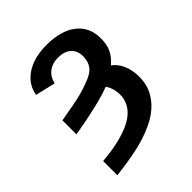

<svg xmlns="http://www.w3.org/2000/svg" viewBox="-205 -669 1010 1010"><g transform="rotate(-45 300.0 -163.5)"><path d="M400.4 -361.3Q400.4 -400.9 374.5 -424.6Q348.6 -448.2 300.8 -448.2Q260.3 -448.2 231.9 -427Q203.6 -405.8 193.4 -364.7L81.5 -391.1Q93.8 -460.4 154.1 -499.3Q214.4 -538.1 306.6 -538.1Q413.1 -538.1 473.1 -491.2Q533.2 -444.3 533.2 -360.4Q533.2 -312.5 517.3 -280.8Q501.5 -249 469.2 -222.2Q498.5 -202.6 515.9 -163.8Q533.2 -125 533.2 -75.7Q533.2 -15.1 506.6 31.2Q480 77.6 431.4 111.3Q382.8 145 302.7 169.9Q222.7 194.8 85 210.4V104.5Q182.6 97.2 254.6 73Q326.7 48.8 361.1 10.3Q395.5 -28.3 395.5 -79.6Q395.5 -103.5 388.4 -126.2Q381.3 -148.9 370.1 -162.1Q287.1 -128.4 85 -93.8V-198.2Q139.6 -207.5 180.2 -215.3Q220.7 -223.1 247.1 -230Q273.4 -236.8 318.4 -253.7Q363.3 -270.5 381.8 -295.4Q400.4 -320.3 400.4 -361.3Z"/></g></svg>

Font: Liberation Mono
Style: Bold
Weight: 700
Monospace: yes
Designer: Steve Matteson
Foundry: Ascender Corporation
Version: Version 2.1.5